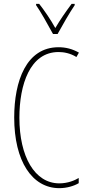

<svg xmlns="http://www.w3.org/2000/svg" viewBox="-20 -970 455 1000"><path d="M256 -793H280C306 -840 340 -900 369 -943V-950H353C319 -904 294 -868 268 -824C244 -868 210 -917 184 -950H168V-943C190 -912 229 -843 256 -793ZM285 -699C312 -699 346 -693 378 -673L391 -696C357 -715 323 -724 285 -724C117 -724 54 -548 54 -358C54 -131 147 10 289 10C327 10 365 -1 390 -16V-43C370 -31 334 -15 289 -15C161 -15 81 -154 81 -357C81 -529 136 -699 285 -699Z"/></svg>

Font: Noto Sans Georgian ExtraCondensed Thin
Style: Regular
Weight: 100
Width: 2
Designer: Monotype Design Team, Akaki Razmadze
Foundry: Google LLC
Version: Version 2.005